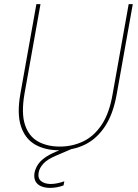

<svg xmlns="http://www.w3.org/2000/svg" viewBox="-20 -724 669 934"><path d="M79 -267 157 -704H177L99 -267Q83 -173 101.5 -117Q120 -61 164.5 -36Q209 -11 271 -11Q332 -11 384.5 -36Q437 -61 474.5 -117Q512 -173 528 -267L606 -704H626L548 -267Q531 -170 491 -109.5Q451 -49 394 -21Q337 7 268 7Q199 7 150.5 -21Q102 -49 82 -109.5Q62 -170 79 -267ZM250 15 324 -16 330 0 253 33Q210 51 191 72Q172 93 168 115Q163 144 180.5 157.5Q198 171 227 171Q242 171 259 167.5Q276 164 293 158L289 178Q273 184 256 187Q239 190 224 190Q199 190 180 182Q161 174 152.5 157.5Q144 141 148 116Q152 97 163 79Q174 61 195.5 45Q217 29 250 15Z"/></svg>

Font: Poppins Variable
Style: Italic
Weight: 100
Italic angle: -10°
Designer: Jonny Pinhorn
Foundry: Indian Type Foundry
Version: Version 6.000